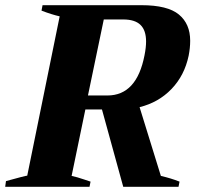

<svg xmlns="http://www.w3.org/2000/svg" viewBox="-40 -720 769 740"><path d="M498 -307 580 -42Q619 -33 652 -20L648 0H435L353 -298H289L236 -42Q256 -38 285 -28L309 -20L305 0H-20L-17 -22Q59 -43 65 -43L190 -657Q159 -664 120 -679L124 -700H505Q606 -700 649.5 -664Q693 -628 693 -563Q693 -535 687 -505Q671 -429 621 -377Q571 -325 498 -307ZM523 -560Q523 -603 501.5 -624Q480 -645 435 -645H360L299 -352H374Q487 -352 517 -507Q523 -537 523 -560Z"/></svg>

Font: Trirong ExtraBold
Style: Italic
Weight: 800
Italic angle: -12°
Designer: Katatrad Team
Foundry: CadsonDemak
Version: Version 1.001